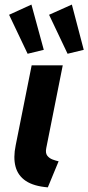

<svg xmlns="http://www.w3.org/2000/svg" viewBox="-20 -807 384 835"><path d="M188 7.8Q127 2.9 92.5 -20Q58.1 -43 47.6 -82.3Q37.1 -121.6 48.3 -175.3L117.7 -522.9H252.9L181.2 -163.1Q176.8 -141.6 185.5 -130.1Q194.3 -118.7 208.7 -113.3Q223.1 -107.9 234.9 -105.5ZM100.1 -573.2 19.5 -742.7 116.7 -787.1 170.4 -590.3ZM273.9 -573.2 193.4 -742.7 292.5 -787.1 344.2 -590.3Z"/></svg>

Font: Reddit Sans
Style: Bold Italic
Weight: 700
Italic angle: -11.25°
Designer: Stephen Hutchings
Version: Version 1.013